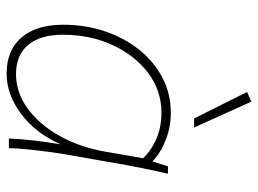

<svg xmlns="http://www.w3.org/2000/svg" viewBox="-122 -668 797 594"><g transform="rotate(90 277.0 -371.5)"><path d="M208 7Q136 7 96.5 -39Q57 -85 57 -168Q57 -236 77 -296Q97 -356 133.5 -402Q170 -448 220 -474.5Q270 -501 330 -501Q373 -501 413 -485.5Q453 -470 480 -444L495 -492H518Q508 -449 501.5 -416.5Q495 -384 491 -362L457 -169Q450 -125 444.5 -76Q439 -27 439 0H409Q412 -71 427 -160Q393 -83 333 -38Q273 7 208 7ZM210 -22Q266 -22 315.5 -57.5Q365 -93 400.5 -156Q436 -219 450 -300L470 -415Q446 -441 409.5 -456.5Q373 -472 329 -472Q261 -472 206.5 -431Q152 -390 120 -321Q88 -252 88 -167Q88 -97 119.5 -59.5Q151 -22 210 -22ZM347 -573 265 -737 295 -750 375 -573Z"/></g></svg>

Font: Livvic Thin
Style: Italic
Weight: 250
Italic angle: -10°
Designer: Jacques Le Bailly, Baron von Fonthausen
Version: Version 1.001; ttfautohint (v1.8.2)